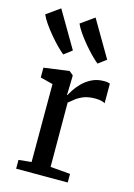

<svg xmlns="http://www.w3.org/2000/svg" viewBox="-172 -937 699 1003"><g transform="rotate(15 178.0 -435.0)"><path d="M19.5 0V-47.5L88.5 -54.5V-476L20.5 -493.5V-546.5L154.5 -565H157.5L179 -547.5V-528.5L176.5 -440.5H178.5Q183 -449 195.2 -468.5Q207.5 -488 228 -509.2Q248.5 -530.5 278 -545.8Q307.5 -561 346 -561Q357 -561 364.8 -559.5Q372.5 -558 377.5 -556V-449.5Q372.5 -454 358.5 -457.5Q344.5 -461 325 -461Q287.5 -461 262.5 -451Q237.5 -441 220.5 -427.5Q203.5 -414 190 -403L191 -55.5L298.5 -46.5V0ZM102 -640.5Q86.5 -653 65.5 -674.2Q44.5 -695.5 22.8 -721.5Q1 -747.5 -16.5 -772.8Q-34 -798 -42.5 -818L30.5 -870L146 -673L103 -640.5ZM287.5 -640.5Q272 -653 251 -674.2Q230 -695.5 208.2 -721.5Q186.5 -747.5 169 -772.8Q151.5 -798 143 -818L216 -870L331.5 -673L288.5 -640.5Z"/></g></svg>

Font: Merriweather 24pt SemiCondensed
Style: Regular
Weight: 400
Width: 4
Designer: Eben Sorkin
Foundry: Eben Sorkin
Version: Version 2.100